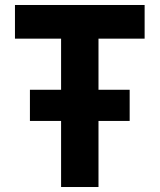

<svg xmlns="http://www.w3.org/2000/svg" viewBox="-20 -750 640 770"><path d="M225 0H375V-265H500V-390H375V-595H560V-730H40V-595H225V-390H100V-265H225Z"/></svg>

Font: JetBrains Mono ExtraBold
Style: Regular
Weight: 800
Monospace: yes
Designer: Philipp Nurullin, Konstantin Bulenkov
Foundry: JetBrains
Version: Version 2.305